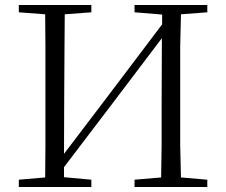

<svg xmlns="http://www.w3.org/2000/svg" viewBox="-20 -745 900 765"><path d="M55 0V-29L160 -38Q161 -103 161 -167Q161 -250 161 -335V-390Q161 -475 161 -559Q161 -624 160 -688L55 -696V-725H344V-696L238 -688Q237 -624 237 -559Q236 -475 236 -390L235 -132L428 -386L626 -648V-687L516 -696V-725H806V-696L701 -688Q699 -624 698 -559Q698 -475 698 -390V-335Q698 -250 698 -167Q699 -103 701 -38L806 -29V0H516V-29L622 -38Q623 -103 624 -168Q624 -252 624 -341L625 -593L429 -334L235 -79V-39L344 -29V0Z"/></svg>

Font: Early Summer Mincho Light
Style: Regular
Weight: 300
Designer: GuiWonder
Version: Version 1.002